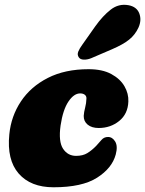

<svg xmlns="http://www.w3.org/2000/svg" viewBox="-20 -778 614 813"><path d="M319.5 -382.5Q293 -382.5 269.8 -348Q246.5 -313.5 236.5 -246.5Q227 -178.5 247 -148.2Q267 -118 302 -118Q331 -118 350 -129.8Q369 -141.5 387 -160Q399.5 -173.5 410 -185.8Q420.5 -198 437.5 -198Q456 -198 467.8 -178.5Q479.5 -159 470 -123.5Q454.5 -66 391 -25.5Q327.5 15 206.5 15Q110 15 59.2 -43Q8.5 -101 19.5 -209.5Q27 -286 68.5 -348.5Q110 -411 182.5 -448Q255 -485 355 -485Q413.5 -485 451.2 -464.5Q489 -444 507 -412.8Q525 -381.5 523.5 -348Q521.5 -295.5 484.8 -265.8Q448 -236 398 -236Q368.5 -236 351.2 -250.2Q334 -264.5 334.5 -287.5Q335.5 -303.5 340.5 -322.2Q345.5 -341 346 -361Q346.5 -371 339 -376.8Q331.5 -382.5 319.5 -382.5ZM383 -666Q415 -711 448.8 -737.2Q482.5 -763.5 524 -756Q559 -749.5 569.8 -721.2Q580.5 -693 566.5 -661.5Q552.5 -631 527.2 -610.5Q502 -590 454.5 -569.5L366 -531.5Q350 -525 334.8 -525.5Q319.5 -526 313.5 -535.5Q306 -546.5 311.5 -559.8Q317 -573 328 -588Z"/></svg>

Font: Fraunces 9pt S100 Black
Style: Italic
Weight: 900
Italic angle: -16°
Version: Version 1.000; ttfautohint (v1.8.3)